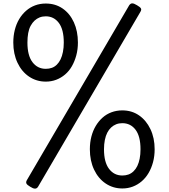

<svg xmlns="http://www.w3.org/2000/svg" viewBox="-20 -1101 1002 1141"><path d="M252 -616Q197 -616 153 -645.5Q109 -675 84 -728Q59 -781 59 -848Q59 -888 68 -923.5Q77 -959 94 -987.5Q111 -1016 135 -1037Q159 -1058 188.5 -1069Q218 -1080 252 -1080Q309 -1080 352 -1050.5Q395 -1021 419 -968.5Q443 -916 443 -848Q443 -808 433.5 -772.5Q424 -737 407.5 -708Q391 -679 367 -658.5Q343 -638 314 -627Q285 -616 252 -616ZM252 -692Q272 -692 288.5 -698Q305 -704 318 -717Q331 -730 340 -748.5Q349 -767 354 -792.5Q359 -818 359 -848Q359 -926 329.5 -965Q300 -1004 252 -1004Q232 -1004 215.5 -997.5Q199 -991 185.5 -978.5Q172 -966 162 -947.5Q152 -929 147.5 -904Q143 -879 143 -848Q143 -771 173 -731.5Q203 -692 252 -692ZM206 9Q199 20 188 20Q177 20 160 9Q141 -2 137 -10.5Q133 -19 140 -31L748 -1070Q756 -1081 766 -1081Q776 -1081 794 -1070Q813 -1059 817.5 -1051Q822 -1043 814 -1030ZM707 19Q652 19 608 -10.5Q564 -40 539 -93Q514 -146 514 -214Q514 -254 523 -289Q532 -324 549 -352.5Q566 -381 589.5 -402Q613 -423 643 -434Q673 -445 707 -445Q763 -445 806 -415.5Q849 -386 874 -333.5Q899 -281 899 -214Q899 -173 889.5 -137.5Q880 -102 863 -73Q846 -44 822 -23.5Q798 -3 769 8Q740 19 707 19ZM707 -58Q727 -58 743.5 -64Q760 -70 773.5 -83Q787 -96 796 -114.5Q805 -133 810 -158Q815 -183 815 -214Q815 -291 785.5 -330Q756 -369 707 -369Q687 -369 670.5 -362.5Q654 -356 640.5 -343.5Q627 -331 617.5 -312.5Q608 -294 603 -269Q598 -244 598 -214Q598 -137 628 -97.5Q658 -58 707 -58Z"/></svg>

Font: Playwrite AR
Style: Regular
Weight: 400
Designer: Veronika Burian, José Scaglione
Foundry: TypeTogether
Version: Version 1.002